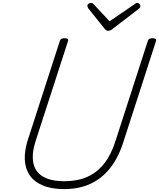

<svg xmlns="http://www.w3.org/2000/svg" viewBox="-20 -1277 1090 1316"><path d="M420 19Q332 19 273 -6Q214 -31 183.5 -76Q153 -121 150 -183Q147 -245 172 -322L390 -996Q393 -1006 400 -1010.5Q407 -1015 423 -1015Q437 -1015 443.5 -1010.5Q450 -1006 446 -995L226 -316Q197 -230 207.5 -166Q218 -102 271.5 -68.5Q325 -35 422 -35Q512 -35 579 -65Q646 -95 694 -156Q742 -217 771 -309L993 -996Q996 -1006 1003 -1010.5Q1010 -1015 1026 -1015Q1055 -1015 1049 -995L826 -305Q792 -197 735 -125Q678 -53 599.5 -17Q521 19 420 19ZM920 -1257Q929 -1257 935.5 -1250Q942 -1243 942 -1236Q942 -1230 940 -1226Q938 -1222 933 -1218L752 -1079Q743 -1072 736 -1069Q729 -1066 721 -1066Q714 -1066 708.5 -1069.5Q703 -1073 697 -1080L584 -1221Q582 -1226 580.5 -1230Q579 -1234 579 -1237Q579 -1246 587.5 -1251.5Q596 -1257 604 -1257Q610 -1257 614 -1254.5Q618 -1252 623 -1247L731 -1131L899 -1246Q907 -1252 911 -1254.5Q915 -1257 920 -1257Z"/></svg>

Font: Playwrite US Trad ExtraLight
Style: Regular
Weight: 250
Designer: Veronika Burian, José Scaglione
Foundry: TypeTogether
Version: Version 1.003